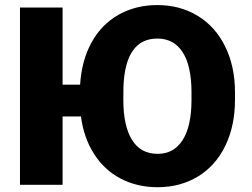

<svg xmlns="http://www.w3.org/2000/svg" viewBox="-20 -741 1012 770"><path d="M922.4 -340.8Q922.4 -236.8 883.8 -156.7Q845.2 -76.7 774.2 -33.4Q703.1 9.8 612.3 9.8Q530.3 9.8 464.6 -24.4Q398.9 -58.6 357.4 -123.3Q315.9 -188 304.7 -273.9H231V0H60.1V-710.9H231V-401.4H301.3Q307.1 -497.6 346.9 -570.3Q386.7 -643.1 455.6 -681.9Q524.4 -720.7 611.3 -720.7Q701.7 -720.7 772.5 -677.7Q843.3 -634.8 882.6 -555.4Q921.9 -476.1 922.4 -373.5ZM748 -370.6Q748 -476.6 712.6 -531.5Q677.2 -586.4 611.3 -586.4Q482.4 -586.4 475.1 -393.1L474.6 -340.8Q474.6 -236.3 509.3 -180.2Q543.9 -124 612.3 -124Q677.2 -124 712.4 -179.2Q747.6 -234.4 748 -337.9Z"/></svg>

Font: Sadagaat-English
Style: Regular
Weight: 900
Designer: Ahmed alsheikh
Foundry: Ahmed alsheikh Design
Version: Version 2.137;January 17, 2018;FontCreator 11.0.0.2408 64-bi